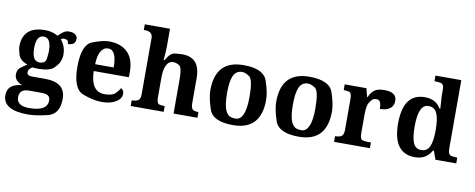

<svg xmlns="http://www.w3.org/2000/svg" viewBox="-78 -1140 4351 1760"><g transform="rotate(10 2097.5 -260.0)"><path d="M325.2 -365.2Q325.2 -488.8 255.9 -488.8Q186.5 -488.3 187 -368.2Q187 -248 256.8 -248Q312 -248 318.6 -293.2Q325.2 -338.4 325.2 -365.2ZM209 22.9Q120.1 22.9 120.1 99.1Q120.1 180.2 237.8 180.2Q405.8 180.2 405.8 80.1Q405.8 48.3 385.7 35.6Q365.7 22.9 325.2 22.9ZM413.1 -491.2Q461.9 -437.5 461.9 -354.5Q461.9 -326.2 450 -294.2Q438 -262.2 399.2 -225.6Q360.4 -189 259.8 -189Q254.4 -189 246.1 -189.2Q237.8 -189.5 227.3 -189.7Q216.8 -189.9 202.1 -191.9Q166 -172.4 166 -140.6Q166 -108.9 212.9 -108.9H334Q525.9 -108.9 525.9 43.9Q525.9 187 418 213.6Q310.1 240.2 235.8 240.2Q2 240.2 2 101.1Q2 -3.9 137.2 -15.1Q64 -43.9 64 -104Q64 -148.9 98.6 -173.3Q133.3 -197.8 152.8 -209Q82 -234.4 66.4 -283.9Q50.8 -333.5 50.8 -363.8Q50.8 -451.7 101.8 -500.2Q152.8 -548.8 259.8 -548.8Q324.7 -548.8 378.9 -518.1Q404.3 -544.9 426.8 -559.6Q449.2 -574.2 475.1 -574.2Q517.1 -574.2 536.1 -557.9Q555.2 -541.5 555.2 -523.4Q555.2 -491.2 538.8 -475.6Q522.5 -460 483.9 -460Q483.9 -489.7 468.5 -495.8Q453.1 -502 440.4 -502Q427.7 -502 413.1 -491.2Z M1063 -97.2Q1063 -51.3 1012.2 -20.8Q961.4 9.8 882.3 9.8Q803.2 9.8 705.1 -27.6Q606.9 -64.9 606.9 -270.5Q606.9 -476.1 701.4 -512.5Q795.9 -548.8 852.5 -548.8Q965.3 -548.8 1027.1 -487.1Q1088.9 -425.3 1088.9 -308.1V-256.8H761.2Q766.6 -64.9 895 -64.9Q969.7 -64.9 998.5 -96.9Q1027.3 -128.9 1036.1 -146Q1063 -131.3 1063 -97.2ZM936 -320.8Q936 -483.9 856.9 -483.9Q814.9 -483.9 790.3 -442.4Q765.6 -400.9 763.2 -320.8Z M1536.6 -548.8Q1701.7 -548.8 1701.7 -356V-124Q1701.7 -80.1 1716.8 -66.7Q1731.9 -53.2 1769 -53.2H1772V0H1549.8V-329.1Q1549.8 -429.7 1520.8 -446.8Q1491.7 -463.9 1468.3 -463.9Q1423.8 -463.9 1403.3 -420.7Q1382.8 -377.4 1382.8 -309.1V-118.2Q1382.8 -62.5 1410.6 -57.9Q1438.5 -53.2 1455.1 -53.2H1458V0H1150.9V-53.2H1152.8Q1191.9 -53.2 1211.4 -66.9Q1231 -80.6 1231 -122.1V-646Q1231 -707 1159.7 -707H1147.9V-759.8H1382.8V-595.2Q1382.8 -553.7 1375 -467.8H1383.8Q1421.9 -539.6 1467.5 -544.2Q1513.2 -548.8 1536.6 -548.8Z M2209 -270Q2209 -433.6 2170.9 -459.2Q2132.8 -484.9 2104 -484.9Q2075.2 -484.9 2055.2 -471.4Q2035.2 -458 2022.9 -431.2Q2010.7 -404.3 2005.4 -364.3Q2000 -324.2 2000 -270.5Q2000 -216.8 2005.6 -176.3Q2011.2 -135.7 2023.7 -108.4Q2036.1 -81.1 2056.2 -67.1Q2076.2 -53.2 2118.4 -53.2Q2160.6 -53.2 2184.8 -106.2Q2209 -159.2 2209 -270ZM1844.7 -270Q1844.7 -548.8 2106 -548.8Q2293 -548.8 2328.4 -444.6Q2363.8 -340.3 2363.8 -270Q2363.8 9.8 2103 9.8Q1915.5 9.8 1880.1 -95Q1844.7 -199.7 1844.7 -270Z M2821.8 -270Q2821.8 -433.6 2783.7 -459.2Q2745.6 -484.9 2716.8 -484.9Q2688 -484.9 2668 -471.4Q2647.9 -458 2635.7 -431.2Q2623.5 -404.3 2618.2 -364.3Q2612.8 -324.2 2612.8 -270.5Q2612.8 -216.8 2618.4 -176.3Q2624 -135.7 2636.5 -108.4Q2648.9 -81.1 2668.9 -67.1Q2689 -53.2 2731.2 -53.2Q2773.4 -53.2 2797.6 -106.2Q2821.8 -159.2 2821.8 -270ZM2457.5 -270Q2457.5 -548.8 2718.8 -548.8Q2905.8 -548.8 2941.2 -444.6Q2976.6 -340.3 2976.6 -270Q2976.6 9.8 2715.8 9.8Q2528.3 9.8 2492.9 -95Q2457.5 -199.7 2457.5 -270Z M3416.5 -547.9Q3531.2 -547.9 3531.2 -466.8Q3531.2 -420.9 3498 -395.5Q3464.8 -370.1 3404.3 -370.1Q3404.3 -414.1 3393.6 -433.6Q3382.8 -453.1 3360.4 -453.1Q3337.9 -453.1 3325.2 -444.3Q3312.5 -435.5 3293.9 -406.2Q3275.4 -377 3275.4 -293V-120.1Q3275.4 -62.5 3303 -57.9Q3330.6 -53.2 3345.2 -53.2H3377.4V0H3043.5V-53.2H3046.4Q3085 -53.2 3104.2 -67.4Q3123.5 -81.5 3123.5 -125V-415Q3123.5 -473.6 3095.7 -478.3Q3067.9 -482.9 3051.3 -482.9H3048.3V-536.1H3250.5L3270.5 -458H3275.4Q3295.9 -505.4 3326.9 -526.6Q3357.9 -547.9 3416.5 -547.9Z M3746.6 -268.1Q3746.6 -166 3767.8 -115.5Q3789.1 -64.9 3842.8 -64.9Q3896.5 -64.9 3919.4 -113Q3942.4 -161.1 3942.4 -267.6Q3942.4 -373.5 3919.4 -423.8Q3896.5 -474.1 3839.4 -474.1Q3746.6 -474.1 3746.6 -268.1ZM3942.4 -589.8V-645Q3942.4 -698.2 3910.2 -702.6Q3877.9 -707 3861.3 -707H3853.5V-759.8H4094.2V-123Q4094.2 -64 4127.4 -58.6Q4160.6 -53.2 4177.2 -53.2H4181.2V0H3987.3L3959.5 -78.1H3950.2Q3901.9 9.8 3796.4 9.8Q3592.3 9.8 3592.3 -269Q3592.3 -547.9 3794.4 -547.9Q3896.5 -547.9 3943.4 -467.8H3950.2Q3942.4 -579.1 3942.4 -589.8Z"/></g></svg>

Font: DroidSerif-Bold
Style: Bold
Weight: 700
Foundry: Ascender Corporation
Version: Version 1.00 build 112